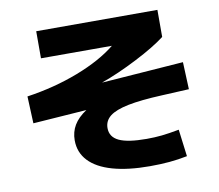

<svg xmlns="http://www.w3.org/2000/svg" viewBox="-83 -829 1104 969"><g transform="rotate(-10 469.0 -344.5)"><path d="M257.8 -154.3Q257.8 -197.3 278.3 -231.7Q298.8 -266.1 342.3 -294.9L67.4 -275.4L61.5 -414.1Q202.1 -434.6 325.2 -481.9Q448.2 -529.3 525.4 -591.8H162.1V-730.5H783.2V-591.8Q728 -549.3 629.4 -498.8Q530.8 -448.2 444.3 -417.5L864.3 -448.2L870.1 -308.6L731.4 -301.8Q621.6 -296.9 556.4 -283.7Q491.2 -270.5 461.4 -247.1Q431.6 -223.6 431.6 -186.5Q431.6 -140.6 476.3 -119.6Q521 -98.6 617.2 -98.6Q658.7 -98.6 695.3 -102.5Q731.9 -106.4 784.2 -116.2L801.8 22.5Q755.9 31.7 710 35.9Q664.1 40 609.4 40Q497.6 40 418.7 17.6Q339.8 -4.9 298.8 -48.6Q257.8 -92.3 257.8 -154.3Z"/></g></svg>

Font: Pretendard JP Black
Style: Regular
Weight: 900
Designer: Base glyphs from Inter by Rasmus Andersson; Hangeul glyphs from Noto Sans CJK(Source Han Sans) by Jang Soo-young and Kan
Foundry: Kil Hyung-jin
Version: Version 1.309